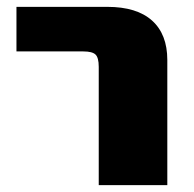

<svg xmlns="http://www.w3.org/2000/svg" viewBox="-20 -540 566 560"><path d="M28 -390V-520H293Q379 -520 423.5 -480Q468 -440 468 -365V0H268V-345Q268 -372 258.5 -381Q249 -390 223 -390Z"/></svg>

Font: Mplus 1p Black
Style: Regular
Weight: 900
Version: Version 1.061